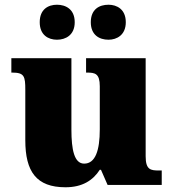

<svg xmlns="http://www.w3.org/2000/svg" viewBox="-20 -782 731 812"><path d="M439 -614C474 -614 512 -634 512 -688C512 -743 474 -762 439 -762C400 -762 364 -743 364 -688C364 -634 400 -614 439 -614ZM221 -614C258 -614 296 -634 296 -688C296 -743 258 -762 221 -762C184 -762 148 -743 148 -688C148 -634 184 -614 221 -614ZM257 10C328 10 373 -19 402 -64H407L435 0H664V-61H652C617 -61 596 -64 596 -121V-536H344V-475H348C382 -475 402 -471 402 -417V-235C402 -145 383 -90 336 -90C294 -90 282 -149 282 -234V-536H28V-475H32C83 -475 87 -459 87 -402V-189C87 -56 134 10 257 10Z"/></svg>

Font: Noto Serif Lao Black
Style: Regular
Weight: 900
Designer: Monotype Design Team
Foundry: Monotype Imaging Inc.
Version: Version 2.003